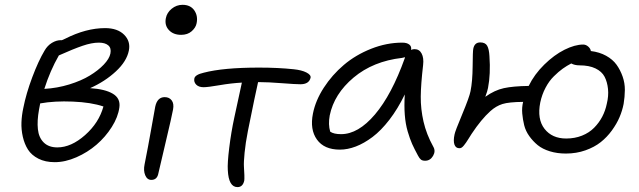

<svg xmlns="http://www.w3.org/2000/svg" viewBox="-20 -703 2640 793"><path d="M206.1 -33.2Q167 -33.2 138.7 -47.6Q110.4 -62 95.7 -85Q81.1 -107.9 74.2 -138.2Q67.4 -168.5 68.6 -197.8Q69.8 -227.1 76.2 -256.8Q87.9 -316.4 113.3 -384Q138.7 -451.7 164.1 -494.1Q175.8 -514.6 194.3 -525.9Q212.9 -537.1 231 -537.1H235.8Q246.1 -542 249 -543Q335.4 -586.9 414.1 -586.9Q465.3 -586.9 492.7 -559.6Q520 -532.2 512.2 -494.1Q503.4 -449.7 458.7 -408.2Q414.1 -366.7 352.1 -338.9Q414.1 -335 446 -315.9Q478 -296.9 473.1 -259.8Q467.8 -219.7 441.7 -178.5Q415.5 -137.2 378.7 -105.5Q341.8 -73.7 295.7 -53.5Q249.5 -33.2 206.1 -33.2ZM388.2 -526.9Q358.9 -526.9 321 -513.9Q283.2 -501 223.1 -474.1Q187 -411.1 163.1 -335.9Q216.3 -338.9 266.1 -354.2Q315.9 -369.6 350.8 -390.9Q385.7 -412.1 408.7 -436.3Q431.6 -460.4 436 -481.9Q440.4 -504.4 427.2 -515.6Q414.1 -526.9 388.2 -526.9ZM141.1 -250Q132.8 -204.1 136.5 -169.4Q140.1 -134.8 160.6 -114.5Q181.2 -94.2 216.8 -94.2Q273.9 -94.2 331.3 -145Q388.7 -195.8 407.2 -263.2Q356.4 -280.3 280.8 -283.4Q205.1 -286.6 146 -275.9Q142.6 -261.2 141.1 -250Z M728 -559.1Q695.8 -559.1 677.5 -578.9Q659.2 -598.6 665 -627.9Q669.4 -650.9 689.2 -667Q709 -683.1 733.9 -683.1Q766.6 -683.1 782.5 -660.2Q798.3 -637.2 792 -606.9Q788.6 -588.9 771.7 -574Q754.9 -559.1 728 -559.1ZM605 40Q587.9 40 579.8 20.8Q571.8 1.5 577.1 -23.9Q591.8 -97.7 604 -167Q616.2 -236.3 621.1 -262.2Q629.4 -301.8 660.2 -301.8Q679.2 -301.8 689.2 -288.3Q699.2 -274.9 694.8 -251Q689.9 -223.6 663.8 -113.8Q637.7 -3.9 634.3 12.2Q629.4 40 605 40Z M960.9 69.8Q924.3 69.8 920.9 0Q918.9 -28.8 926.8 -92.8Q934.6 -156.7 947.8 -217.8Q954.6 -252 979 -361.8Q934.6 -359.4 886.5 -351.1Q838.4 -342.8 820.8 -342.8Q800.8 -342.8 790.3 -353.5Q779.8 -364.3 782.7 -378.9Q785.6 -394.5 821.8 -402.8Q902.3 -423.8 1049.8 -423.8Q1128.4 -423.8 1192.9 -417Q1226.1 -413.6 1245.6 -403.6Q1265.1 -393.6 1262.7 -381.8Q1256.3 -355 1220.7 -355Q1200.7 -355 1143.8 -359.4Q1086.9 -363.8 1052.7 -363.8H1045.9Q1035.2 -317.4 1003.9 -162.1Q994.1 -112.3 990.2 -72.3Q986.3 -32.2 987.5 -14.6Q988.8 2.9 989.3 20.5Q989.7 38.1 988.8 43Q982.9 69.8 960.9 69.8Z M1383.8 -85Q1318.8 -85 1289.1 -126.5Q1259.3 -168 1272.5 -233.9Q1283.2 -288.1 1317.4 -340.8Q1351.6 -393.6 1400.1 -434.8Q1448.7 -476.1 1512.7 -501.5Q1576.7 -526.9 1641.6 -526.9Q1660.6 -526.9 1670.7 -518.8Q1680.7 -510.7 1677.7 -497.1Q1685.1 -500 1692.4 -500Q1711.9 -500 1721.4 -481.9Q1731 -463.9 1727.5 -434.1Q1718.3 -355 1717.8 -304Q1717.3 -252.9 1729.2 -200.7Q1741.2 -148.4 1769.5 -97.2Q1780.3 -79.1 1768.6 -59.1Q1756.8 -39.1 1735.8 -39.1Q1724.6 -39.1 1718.5 -43.9Q1712.4 -48.8 1706.5 -60.1Q1691.4 -87.9 1682.1 -108.6Q1672.9 -129.4 1663.8 -160.2Q1654.8 -190.9 1651.9 -228.5Q1648.9 -266.1 1651.9 -313Q1623 -253.4 1588.4 -208.5Q1553.7 -163.6 1518.6 -137.2Q1483.4 -110.8 1449.5 -97.9Q1415.5 -85 1383.8 -85ZM1341.8 -226.1Q1335 -189 1343.8 -159.2Q1358.4 -148.9 1388.7 -148.9Q1459.5 -148.9 1528.6 -230.2Q1597.7 -311.5 1651.9 -462.9Q1651.9 -463.9 1652.3 -465.1Q1652.8 -466.3 1652.8 -466.8Q1648.9 -465.8 1640.6 -463.9Q1521 -450.2 1440.4 -382.6Q1359.9 -314.9 1341.8 -226.1Z M2317.4 -68.8Q2281.2 -68.8 2251 -78.1Q2220.7 -87.4 2200.9 -103.5Q2181.2 -119.6 2166 -140.9Q2150.9 -162.1 2145 -185.8Q2139.2 -209.5 2137 -234.1Q2134.8 -258.8 2140.6 -282.2Q2081.5 -281.7 2055.2 -273.4Q2028.8 -265.1 2005.4 -244.1Q1967.8 -210.4 1927.7 -149.9Q1923.3 -143.1 1916 -131.3Q1908.7 -119.6 1905 -114.3Q1901.4 -108.9 1896 -102.3Q1890.6 -95.7 1886.5 -93.3Q1882.3 -90.8 1877.4 -90.8Q1862.3 -90.8 1856.9 -106Q1851.6 -121.1 1857.4 -147.9Q1859.4 -160.2 1889.2 -231.4Q1918.9 -302.7 1923.3 -326.2Q1931.6 -366.7 1932.1 -429Q1932.6 -491.2 1934.6 -501Q1939.5 -527.8 1963.4 -527.8Q1984.4 -527.8 1992.2 -513.9Q2000 -500 2001.5 -471.2Q2006.8 -397 1995.6 -339.8Q1993.7 -328.1 1984.4 -303.2Q2022.9 -330.6 2061 -338.9Q2099.1 -347.2 2163.6 -348.1Q2187 -396 2227.8 -436Q2268.6 -476.1 2311.5 -497.6Q2354.5 -519 2388.7 -519Q2399.9 -519 2409.4 -510.7Q2418.9 -502.4 2420.4 -492.2Q2456.1 -487.8 2483.4 -472.7Q2510.7 -457.5 2526.4 -435.8Q2542 -414.1 2551.5 -387Q2561 -359.9 2560.8 -331.3Q2560.5 -302.7 2555.7 -273.9Q2550.3 -246.1 2538.8 -219Q2527.3 -191.9 2507.3 -164.3Q2487.3 -136.7 2461.2 -116Q2435.1 -95.2 2397.7 -82Q2360.4 -68.8 2317.4 -68.8ZM2211.4 -279.8Q2197.8 -210.9 2229 -170.9Q2260.3 -130.9 2318.4 -130.9Q2354 -130.9 2383.8 -142.8Q2413.6 -154.8 2433.8 -175.3Q2454.1 -195.8 2467.3 -220.9Q2480.5 -246.1 2486.3 -274.9Q2494.1 -306.6 2491.2 -335.4Q2488.3 -364.3 2477.1 -386Q2465.8 -407.7 2439.5 -420.4Q2413.1 -433.1 2373.5 -433.1Q2353.5 -433.1 2339.4 -440.9Q2321.3 -431.6 2304.2 -419.4Q2287.1 -407.2 2267.6 -387.9Q2248 -368.7 2233.2 -340.6Q2218.3 -312.5 2211.4 -279.8Z"/></svg>

Font: Shantell Sans Irregular Bouncy
Style: Italic
Weight: 300
Italic angle: -11.31°
Designer: Stephen Nixon, Anya Danilova, Shantell Martin
Foundry: Arrow Type
Version: Version 1.006;[9816181b4]